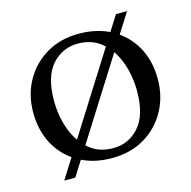

<svg xmlns="http://www.w3.org/2000/svg" viewBox="-94 -663 801 805"><g transform="rotate(-15 306.5 -261.0)"><path d="M88 48 478 -570H526L136 48ZM306 9Q226 9 165 -25Q104 -59 70 -120Q36 -181 36 -261Q36 -337 70 -398Q104 -459 164.5 -495Q225 -531 306 -531Q387 -531 448 -497Q509 -463 543 -402.5Q577 -342 577 -262Q577 -186 543 -124.5Q509 -63 448.5 -27Q388 9 306 9ZM322 -30Q390 -30 435 -81Q480 -132 480 -235Q480 -303 458.5 -361.5Q437 -420 395 -456Q353 -492 291 -492Q223 -492 178 -441Q133 -390 133 -286Q133 -219 154.5 -160.5Q176 -102 218 -66Q260 -30 322 -30Z"/></g></svg>

Font: Hedvig Letters Serif 24pt 24pt
Style: Regular
Weight: 400
Version: Version 1.000